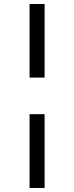

<svg xmlns="http://www.w3.org/2000/svg" viewBox="-20 -826 366 948"><path d="M200.2 -806.2V-442.9H126V-806.2ZM200.2 -262.2V102.1H126V-262.2Z"/></svg>

Font: Fira Sans Compressed Book
Style: Regular
Weight: 350
Width: 1
Designer: Carrois Corporate & Edenspiekermann AG
Foundry: Carrois Corporate GbR & Edenspiekermann AG
Version: Version 4.203;PS 004.203;hotconv 1.0.88;makeotf.lib2.5.64775